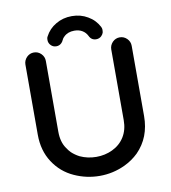

<svg xmlns="http://www.w3.org/2000/svg" viewBox="-94 -937 928 1039"><g transform="rotate(-10 370.0 -417.0)"><path d="M219.7 -763.7Q220.7 -767.6 222.7 -770.5Q243.2 -810.5 282.2 -833Q321.3 -856.4 370.1 -856.4Q418.9 -856.4 458 -833Q497.1 -810.5 517.6 -770.5Q521.5 -762.7 521.5 -754.4Q521.5 -746.1 520.5 -741.2Q517.6 -730.5 508.8 -721.7Q497.1 -710 479.5 -710Q453.1 -710 441.4 -735.4Q431.6 -754.9 413.6 -765.6Q395.5 -776.4 370.1 -776.4Q334 -776.4 312.5 -754.9Q303.7 -747.1 300.8 -739.3Q294.9 -726.6 289.1 -721.7Q277.3 -710 260.7 -710Q242.2 -710 230.5 -722.7Q224.6 -728.5 221.7 -735.8Q218.8 -743.2 218.8 -748.5Q218.8 -753.9 218.8 -755.9Q218.8 -757.8 219.2 -759.8Q219.7 -761.7 219.7 -763.7ZM78.1 -255.9V-641.6Q78.1 -664.1 94.7 -681.6Q111.3 -698.2 134.3 -698.2Q157.2 -698.2 173.8 -681.6Q190.4 -665 190.4 -641.6V-252.9Q190.4 -196.3 215.8 -160.2Q226.6 -143.6 237.3 -132.8Q255.9 -115.2 280.3 -102.5Q322.3 -83 370.1 -83Q418 -83 459 -102.5Q502 -123 525.9 -161.6Q549.8 -200.2 549.8 -252.9V-641.6Q549.8 -664.1 566.4 -681.6Q583 -698.2 606 -698.2Q628.9 -698.2 645.5 -681.6Q662.1 -665 662.1 -641.6V-255.9Q662.1 -138.7 586.9 -62.5Q553.7 -30.3 510.7 -9.8Q444.3 21.5 371.1 21.5Q297.9 21.5 231.4 -8.8Q162.1 -40 120.1 -104.5Q78.1 -168.9 78.1 -255.9Z"/></g></svg>

Font: FakePearl
Style: SemiBold
Weight: 400
Version: Version 1.2